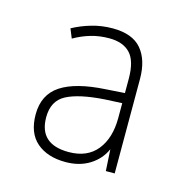

<svg xmlns="http://www.w3.org/2000/svg" viewBox="-61 -780 423 440"><g transform="rotate(15 150.0 -560.0)"><path d="M156 -722Q203 -722 224.5 -696.5Q246 -671 246 -626V-402H225L222 -453Q211 -428 187 -413Q163 -398 130 -398Q87 -398 61.5 -420Q36 -442 36 -486Q36 -533 71 -556Q106 -579 176 -583L221 -586V-620Q221 -662 204 -680Q187 -698 154 -698Q131 -698 110.5 -692Q90 -686 71 -675L62 -697Q82 -708 106 -715Q130 -722 156 -722ZM180 -560Q120 -556 90.5 -540.5Q61 -525 61 -486Q61 -422 131 -422Q175 -422 198 -450.5Q221 -479 221 -527V-562Z"/></g></svg>

Font: Noto Sans Lao UI SemCond Thin
Style: Regular
Weight: 100
Width: 4
Designer: Monotype Design Team
Foundry: Monotype Imaging Inc.
Version: Version 2.000; ttfautohint (v1.8.4.7-5d5b)